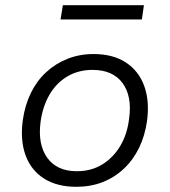

<svg xmlns="http://www.w3.org/2000/svg" viewBox="-20 -711 653 739"><path d="M274 8Q199 8 149 -24Q99 -56 78 -114.5Q57 -173 68 -250Q76 -306 98.5 -352.5Q121 -399 157 -432.5Q193 -466 239.5 -484.5Q286 -503 340 -503Q415 -503 464.5 -470.5Q514 -438 535 -380.5Q556 -323 546 -246Q538 -189 515.5 -142.5Q493 -96 457 -62Q421 -28 375 -10Q329 8 274 8ZM276 -52Q331 -52 373.5 -78Q416 -104 443 -149.5Q470 -195 477 -255Q489 -341 451.5 -391.5Q414 -442 336 -442Q282 -442 239.5 -417Q197 -392 170.5 -346.5Q144 -301 136 -241Q125 -155 162 -103.5Q199 -52 276 -52ZM213 -636 222 -691H534L526 -636Z"/></svg>

Font: Nunito Sans 7pt Light
Style: Italic
Weight: 300
Italic angle: -9°
Designer: Vernon Adams
Foundry: Vernon Adams
Version: Version 3.101;gftools[0.9.27]